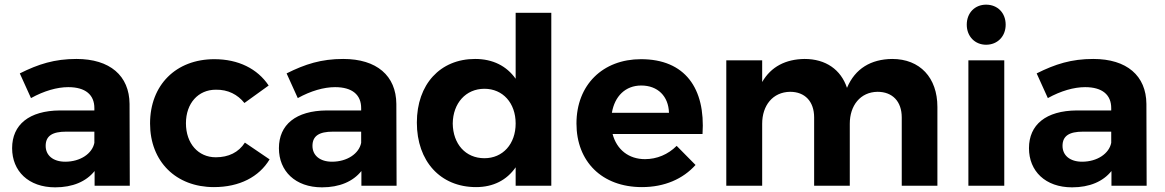

<svg xmlns="http://www.w3.org/2000/svg" viewBox="-20 -797 5000 824"><path d="M537 0 536 -351C535 -472 452 -544 308 -544C214 -544 145 -522 65 -482L113 -376C169 -407 225 -423 273 -423C347 -423 385 -390 385 -333V-323H237C105 -322 32 -262 32 -161C32 -63 102 7 217 7C292 7 350 -18 386 -63V0ZM260 -103C208 -103 176 -130 176 -171C176 -214 205 -232 264 -232H385V-184C376 -138 325 -103 260 -103Z M1029 -355 1133 -430C1085 -502 1003 -543 900 -543C735 -543 624 -432 624 -267C624 -104 735 6 898 6C1008 6 1092 -38 1137 -113L1031 -185C1004 -143 961 -122 906 -122C831 -122 778 -181 778 -268C778 -354 831 -412 906 -412C959 -413 1000 -391 1029 -355Z M1682 0 1681 -351C1680 -472 1597 -544 1453 -544C1359 -544 1290 -522 1210 -482L1258 -376C1314 -407 1370 -423 1418 -423C1492 -423 1530 -390 1530 -333V-323H1382C1250 -322 1177 -262 1177 -161C1177 -63 1247 7 1362 7C1437 7 1495 -18 1531 -63V0ZM1405 -103C1353 -103 1321 -130 1321 -171C1321 -214 1350 -232 1409 -232H1530V-184C1521 -138 1470 -103 1405 -103Z M2193 -742V-459C2154 -514 2095 -544 2019 -544C1869 -544 1769 -435 1769 -271C1769 -105 1870 6 2023 6C2097 6 2155 -24 2193 -79V0H2346V-742ZM2059 -118C1978 -118 1924 -179 1923 -267C1924 -354 1979 -416 2059 -416C2138 -416 2193 -355 2193 -267C2193 -179 2138 -118 2059 -118Z M2731 -543C2567 -543 2454 -433 2454 -267C2454 -104 2563 6 2735 6C2832 6 2911 -29 2965 -89L2884 -171C2847 -134 2799 -114 2748 -114C2679 -114 2627 -154 2609 -222H2995C3008 -418 2920 -543 2731 -543ZM2606 -313C2618 -384 2664 -430 2732 -430C2803 -430 2849 -384 2851 -313Z M3809 -544C3718 -543 3650 -503 3615 -420C3589 -498 3524 -544 3433 -544C3352 -543 3289 -511 3251 -445V-538H3097V0H3251V-266C3251 -344 3296 -402 3371 -403C3434 -403 3474 -362 3474 -293V0H3627V-266C3627 -344 3672 -402 3746 -403C3810 -403 3850 -362 3850 -293V0H4003V-338C4003 -464 3928 -544 3809 -544Z M4212 -777C4164 -777 4129 -742 4129 -691C4129 -641 4164 -605 4212 -605C4261 -605 4296 -641 4296 -691C4296 -742 4261 -777 4212 -777ZM4136 -538V0H4290V-538Z M4901 0 4900 -351C4899 -472 4816 -544 4672 -544C4578 -544 4509 -522 4429 -482L4477 -376C4533 -407 4589 -423 4637 -423C4711 -423 4749 -390 4749 -333V-323H4601C4469 -322 4396 -262 4396 -161C4396 -63 4466 7 4581 7C4656 7 4714 -18 4750 -63V0ZM4624 -103C4572 -103 4540 -130 4540 -171C4540 -214 4569 -232 4628 -232H4749V-184C4740 -138 4689 -103 4624 -103Z"/></svg>

Font: Juman SemiBold
Style: Regular
Weight: 600
Designer: Bandar Raffah (Arabic) Julieta Ulanovsky (Latin)
Foundry: Caramella
Version: Version 5.022;PS 005.022;hotconv 1.0.88;makeotf.lib2.5.64775